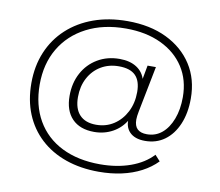

<svg xmlns="http://www.w3.org/2000/svg" viewBox="-91 -822 1249 1089"><g transform="rotate(10 534.0 -278.0)"><path d="M544 157Q439 157 353.5 127Q268 97 207 40.5Q146 -16 113.5 -95Q81 -174 81 -273Q81 -371 115 -452Q149 -533 212.5 -591.5Q276 -650 363.5 -681.5Q451 -713 558 -713Q688 -713 784 -666.5Q880 -620 933.5 -537Q987 -454 987 -342Q987 -258 960 -194.5Q933 -131 885 -96Q837 -61 772 -61Q713 -61 683 -92Q653 -123 660 -176L663 -164Q635 -115 586.5 -88Q538 -61 479 -61Q397 -61 352 -107.5Q307 -154 307 -239Q307 -313 338 -370.5Q369 -428 424.5 -461Q480 -494 551 -494Q611 -494 650 -468.5Q689 -443 701 -397H697L713 -484H761L709 -220Q706 -204 704.5 -193Q703 -182 703 -172Q703 -135 721.5 -117.5Q740 -100 776 -100Q826 -100 862.5 -130.5Q899 -161 920 -216Q941 -271 941 -342Q941 -441 893.5 -514.5Q846 -588 759.5 -629Q673 -670 557 -670Q427 -670 330.5 -620Q234 -570 181.5 -481Q129 -392 129 -273Q129 -154 179.5 -66.5Q230 21 323.5 67.5Q417 114 544 114Q641 114 719 86Q797 58 845 6L875 39Q838 77 787.5 103.5Q737 130 675.5 143.5Q614 157 544 157ZM483 -103Q540 -103 584.5 -132Q629 -161 655 -211.5Q681 -262 681 -326Q681 -390 650 -421Q619 -452 554 -452Q496 -452 451 -425Q406 -398 380.5 -350Q355 -302 355 -240Q355 -173 388 -138Q421 -103 483 -103Z"/></g></svg>

Font: Nunito Sans 10pt SemiExpanded ExtraLight
Style: Regular
Weight: 250
Width: 6
Designer: Vernon Adams
Foundry: Vernon Adams
Version: Version 3.101;gftools[0.9.27]